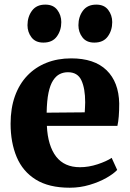

<svg xmlns="http://www.w3.org/2000/svg" viewBox="-20 -822 578 852"><path d="M289.5 11Q197 11 139 -25Q81 -61 54 -125.2Q27 -189.5 27 -273Q27 -341.5 46.2 -395.2Q65.5 -449 101 -486.2Q136.5 -523.5 186 -543.2Q235.5 -563 296 -563Q398.5 -563 452.8 -510.5Q507 -458 509 -363Q509 -330 507 -305.5Q505 -281 501 -263.5H188Q190 -219 200.5 -184.8Q211 -150.5 229.2 -127Q247.5 -103.5 273.8 -91.8Q300 -80 335 -80Q373.5 -80 413.5 -93.2Q453.5 -106.5 475.5 -121.5L500 -68Q485 -51.5 452.8 -33Q420.5 -14.5 378 -1.8Q335.5 11 289.5 11ZM187 -322 356 -323.5Q356.5 -334.5 357.2 -345.8Q358 -357 358 -368Q358 -429.5 341.2 -465.5Q324.5 -501.5 281.5 -501.5Q261.5 -501.5 245 -493.2Q228.5 -485 215.5 -465Q202.5 -445 195.2 -410.2Q188 -375.5 187 -322ZM172 -633Q137.5 -633 119.8 -656.2Q102 -679.5 102 -710Q102 -747.5 122 -774.5Q142 -801.5 180.5 -801.5H181.5Q216.5 -801.5 234.2 -778Q252 -754.5 252 -724Q252 -687 232.2 -660Q212.5 -633 173 -633ZM398 -633Q363.5 -633 345.8 -656.2Q328 -679.5 328 -710Q328 -747.5 348 -774.5Q368 -801.5 407 -801.5H407.5Q442.5 -801.5 460.2 -778Q478 -754.5 478 -724Q478 -687 458.2 -660Q438.5 -633 399 -633Z"/></svg>

Font: Merriweather 36pt ExtraBold
Style: Regular
Weight: 800
Designer: Eben Sorkin
Foundry: Eben Sorkin
Version: Version 2.100